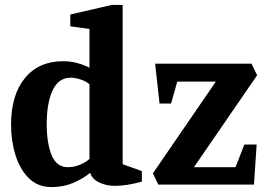

<svg xmlns="http://www.w3.org/2000/svg" viewBox="-20 -751 1090 781"><path d="M190 10Q134 10 97.5 -26Q61 -62 43 -120Q25 -178 25 -244Q25 -364 81 -433Q137 -502 237 -502Q265 -502 288.5 -496Q312 -490 327 -483.5Q342 -477 344 -475V-633L266 -644V-692L435 -731H479V-83L557 -55V-12Q523 -3 497 1Q471 5 446 5Q413 5 384 -8.5Q355 -22 347 -48Q316 -23 276.5 -6.5Q237 10 190 10ZM256 -71Q283 -71 308 -82Q333 -93 344 -105V-408Q331 -420 308.5 -427.5Q286 -435 268 -435Q218 -435 194 -383.5Q170 -332 170 -246Q170 -169 190 -120Q210 -71 256 -71ZM624 0 602 -46 858 -419H701L676 -330H629L611 -492H1003L1026 -445L769 -71H938L974 -163H1024L1013 0Z"/></svg>

Font: Manuale
Style: Bold
Weight: 700
Version: Version 1.002